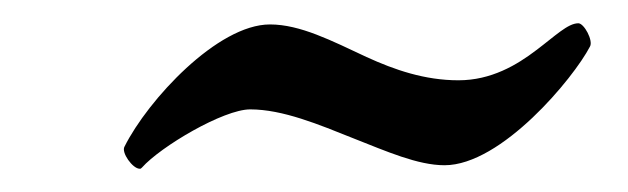

<svg xmlns="http://www.w3.org/2000/svg" viewBox="-20 -402 540 165"><path d="M102 -258C118 -276 172 -308 195 -308C223 -308 254 -295 284 -283C312 -272 339 -260 362 -260C411 -260 473 -335 487 -362C490 -367 482 -382 477 -382C468 -382 457 -371 441 -359C424 -346 402 -333 374 -333C345 -333 319 -342 295 -353C265 -367 238 -381 212 -381C167 -381 107 -316 87 -276C84 -271 94 -257 100 -257C101 -257 101 -257 102 -258Z"/></svg>

Font: EB Garamond
Style: Italic
Weight: 400
Italic angle: -17.2°
Designer: Georg Duffner and Octavio Pardo
Foundry: Georg Duffner
Version: Version 1.000;PS 001.000;hotconv 1.0.88;makeotf.lib2.5.64775